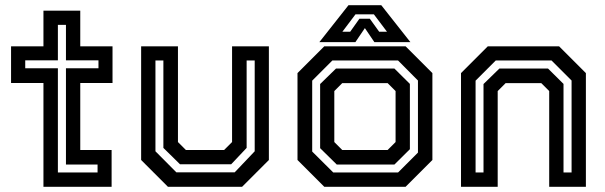

<svg xmlns="http://www.w3.org/2000/svg" viewBox="-20 -718 2327 738"><path d="M147 0V-399H22.5V-540H147V-677H288.5V-540H412.5V-399H288.5V-141.5H409V0ZM202.5 -55H355V-85.5H233.5V-455.5H358.5V-486H233.5V-622.5H202.5V-486H77V-455.5H202.5Z M625.5 0 522.5 -103V-540H664V-172L694.5 -141.5H841.5L872 -172V-540H1013.5V-103L910.5 0ZM658 -55.5H882L959 -136.5V-485.5H928V-149.5L868.5 -86.5H672L608 -149.5V-485.5H577.5V-136.5Z M1226.5 0 1123.5 -103V-437L1226.5 -540H1539L1642 -437V-103L1539 0ZM1261 -55H1510L1586.5 -131.5V-408.5L1510 -485.5H1257.5L1180 -408V-135.5ZM1274.5 -85.5 1210.5 -148.5V-395L1271.5 -454.5H1496L1555.5 -395.5V-144.5L1496 -85.5ZM1295.5 -141.5H1470L1500.5 -172V-368L1470 -398.5H1295.5L1265 -368V-172ZM1319.5 -698H1445.5L1557.5 -556H1419L1382.5 -610L1346 -556H1207.5ZM1346.5 -663 1296 -596H1326L1361.5 -646H1401.5L1437.5 -596H1467.5L1417 -663Z M1752 0V-437L1855 -540H2129L2232 -437V0H2091V-368L2060.5 -398.5H1923.5L1893 -368V0ZM1808 -55H1838.5V-395L1899.5 -454.5H2086.5L2146 -395.5V-55H2177V-408.5L2100 -485.5H1885.5L1808 -408Z"/></svg>

Font: Tourney SemiBold
Style: Regular
Weight: 600
Version: Version 1.015